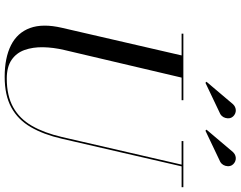

<svg xmlns="http://www.w3.org/2000/svg" viewBox="-124 -891 1030 822"><g transform="rotate(90 391.0 -480.0)"><path d="M309 15Q227.5 15 173.8 -12Q120 -39 100 -93.5Q80 -148 99 -230L219 -750H314L194 -240Q183 -193 182.2 -149.2Q181.5 -105.5 194 -70.2Q206.5 -35 236.5 -14.5Q266.5 6 316.5 6Q390 6 439.2 -21.5Q488.5 -49 518.8 -101.8Q549 -154.5 566.5 -230L686.5 -750H694L574 -230Q556 -151.5 524.2 -96.8Q492.5 -42 440.2 -13.5Q388 15 309 15ZM124 -742.5V-750H409V-742.5ZM584 -742.5V-750H781.5V-742.5ZM539.5 -844.5 535 -849 631.5 -963Q639 -970.5 647.5 -973Q656 -975.5 663.8 -974Q671.5 -972.5 677.8 -968Q684 -963.5 687.5 -957.5Q692 -949.5 691.5 -939.8Q691 -930 686.5 -921.8Q682 -913.5 674 -908.5ZM334.5 -844.5 330 -849 426.5 -963Q434 -970.5 442.5 -973Q451 -975.5 458.8 -974Q466.5 -972.5 472.8 -968Q479 -963.5 482.5 -957.5Q487 -949.5 486.5 -939.8Q486 -930 481.5 -921.8Q477 -913.5 469 -908.5Z"/></g></svg>

Font: Bodoni Moda 28pt
Style: Italic
Weight: 400
Italic angle: -13°
Designer: Owen Earl
Foundry: indestructible type
Version: Version 2.004